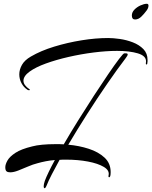

<svg xmlns="http://www.w3.org/2000/svg" viewBox="-20 -851 805 1015"><path d="M133 -374Q127 -374 123 -378Q105 -390 93.5 -411.5Q82 -433 82 -458Q82 -483 96 -508Q110 -533 143 -552Q196 -583 266.5 -604.5Q337 -626 411.5 -638Q486 -650 552 -650Q578 -650 613.5 -645Q649 -640 682.5 -627Q716 -614 738 -591.5Q760 -569 760 -534Q760 -530 760 -526.5Q760 -523 759 -519Q759 -510 754 -510Q751 -510 751 -515Q751 -518 751.5 -521Q752 -524 752 -527Q752 -556 708.5 -569Q665 -582 599 -582Q542 -582 475 -573.5Q408 -565 342.5 -550Q277 -535 223 -515.5Q169 -496 136.5 -472.5Q104 -449 104 -424Q104 -401 136 -379Q138 -378 138 -376Q138 -374 133 -374ZM216 144Q211 144 211 133Q211 123 217 105Q224 86 237.5 58Q251 30 270 -5Q245 -3 222 1.5Q199 6 178 12Q154 18 127.5 29.5Q101 41 76.5 50.5Q52 60 34 60Q21 60 15 55Q8 50 8 33Q8 18 19.5 -2.5Q31 -23 61.5 -43Q92 -63 150 -77Q172 -83 203.5 -86Q235 -89 272 -89Q283 -89 294.5 -89Q306 -89 317 -88Q353 -150 394.5 -216.5Q436 -283 477 -346Q518 -409 552.5 -459.5Q587 -510 609.5 -539.5Q632 -569 637 -569H646Q655 -569 655 -563Q655 -557 644 -543Q599 -484 546 -407Q493 -330 440 -247Q387 -164 341 -86Q398 -81 449 -64.5Q500 -48 532.5 -18Q565 12 565 59Q565 86 557 86Q552 86 554 76Q560 50 529 31.5Q498 13 445 3Q392 -7 331 -7Q322 -7 313 -7Q304 -7 295 -6Q273 34 254.5 69.5Q236 105 225 133Q220 144 216 144ZM694 -748Q677 -748 677 -769Q677 -786 690.5 -800Q704 -814 723 -822.5Q742 -831 756 -831Q765 -831 765 -821Q765 -806 750 -789Q743 -779 727.5 -763.5Q712 -748 694 -748Z"/></svg>

Font: Arizonia
Style: Regular
Weight: 400
Designer: Robert E. Leuschke
Foundry: Robert E. Leuschke
Version: Version 1.010; ttfautohint (v1.8.4.7-5d5b)